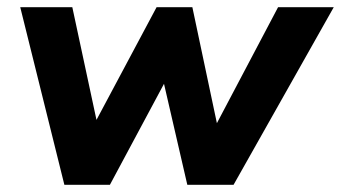

<svg xmlns="http://www.w3.org/2000/svg" viewBox="-20 -511 943 531"><path d="M158 0 36 -491H180L254 -146H229L413 -491H512L585 -146H567L749 -491H903L626 0H498L414 -364H479L284 0Z"/></svg>

Font: Nunito Sans 12pt ExtraBold
Style: Italic
Weight: 800
Italic angle: -9°
Designer: Vernon Adams
Foundry: Vernon Adams
Version: Version 3.101;gftools[0.9.27]